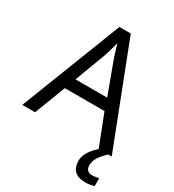

<svg xmlns="http://www.w3.org/2000/svg" viewBox="-219 -841 1077 1186"><g transform="rotate(30 319.5 -248.5)"><path d="M545 0 459 -221H176L91 0H0L279 -717H360L638 0ZM352 -517Q349 -525 342 -546Q335 -567 328.5 -589.5Q322 -612 318 -624Q313 -604 307.5 -583.5Q302 -563 296.5 -546Q291 -529 287 -517L206 -301H432ZM545 116Q545 138 557 149.5Q569 161 590 161Q607 161 618.5 158.5Q630 156 638 155V211Q624 215 610 217.5Q596 220 576 220Q523 220 498 195Q473 170 473 126Q473 97 487.5 70Q502 43 523.5 21Q545 -1 565 -15L613 0Q579 32 562 58.5Q545 85 545 116Z"/></g></svg>

Font: Noto Sans Ambassadori
Style: Regular
Weight: 400
Designer: Monotype Design Team
Foundry: Monotype Imaging Inc.
Version: Version 2.013